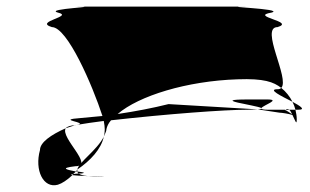

<svg xmlns="http://www.w3.org/2000/svg" viewBox="-20 -779 939 581"><path d="M101 -325C84 -264 111 -208 155 -220C168 -224 183 -234 199 -249C195 -250 192 -251 201 -252C204 -255 207 -257 210 -260C185 -265 157 -270 208 -276C267 -276 161 -363 179 -391C134 -371 101 -348 101 -325ZM137 -697C184 -697 260 -520 290 -428C266 -426 247 -424 226 -422C141 -416 254 -409 212 -401C234 -405 264 -409 294 -413C296 -403 297 -394 297 -387C297 -380 296 -372 294 -365C296 -372 302 -380 302 -388C304 -397 308 -406 316 -415C486 -434 658 -447 730 -447C746 -447 752 -448 760 -448L490 -464C442 -452 390 -442 336 -434C400 -489 545 -534 699 -539C779 -542 808 -531 831 -513C858 -540 765 -697 820 -697C876 -714 732 -729 802 -741C845 -753 622 -759 730 -759H208C305 -759 112 -753 155 -741C206 -729 81 -714 137 -697ZM179 -391C189 -394 200 -398 210 -401C209 -401 209 -400 208 -400C194 -400 183 -396 179 -391ZM199 -249C207 -248 222 -247 246 -246C230 -248 224 -250 218 -254C209 -253 204 -253 201 -252C200 -251 200 -250 199 -249ZM210 -260H214V-266ZM210 -401H212ZM214 -260C214 -258 216 -256 218 -254H226C242 -256 231 -258 214 -260ZM214 -266C254 -293 286 -328 294 -365C273 -324 218 -288 214 -266ZM246 -246C255 -245 270 -244 288 -244C309 -244 276 -245 246 -246ZM730 -478C612 -478 755 -461 771 -452C777 -461 831 -478 789 -478ZM760 -448 826 -438C832 -438 853 -435 865 -431C873 -415 878 -398 878 -418C878 -428 876 -438 874 -447H855C859 -444 861 -439 864 -433C856 -438 846 -446 842 -446C842 -447 844 -447 844 -447H789C779 -447 773 -448 771 -450C769 -449 766 -448 760 -448ZM771 -452V-450ZM820 -509C788 -509 832 -488 865 -471C857 -487 845 -502 831 -513C828 -510 825 -509 820 -509ZM844 -447H855C852 -450 848 -450 844 -447ZM865 -471C869 -463 872 -455 874 -447H883C906 -447 889 -458 865 -471ZM869 -430C870 -429 871 -429 872 -428C874 -426 872 -428 869 -430Z"/></svg>

Font: bitstorm
Style: maxext
Weight: 400
Version: Version 0.2